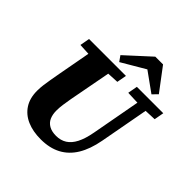

<svg xmlns="http://www.w3.org/2000/svg" viewBox="-232 -1043 1229 1229"><g transform="rotate(45 382.5 -428.5)"><path d="M218 -582 81 -589 93 -655H427L415 -589L276 -582ZM328 18Q257 18 204 -5Q151 -28 121.5 -73.5Q92 -119 92 -186Q92 -211 95.5 -238.5Q99 -266 104 -294L116 -362Q125 -411 134 -459.5Q143 -508 152 -557Q161 -606 169 -655H350L283 -300Q278 -271 273.5 -241Q269 -211 269 -183Q269 -148 280.5 -122Q292 -96 317.5 -81.5Q343 -67 382 -67Q423 -67 454 -86.5Q485 -106 506 -147Q527 -188 539 -253L613 -655H687L613 -254Q596 -163 559.5 -103Q523 -43 465.5 -12.5Q408 18 328 18ZM618 -585 514 -589 526 -655H765L753 -589L656 -585ZM543 -875 659 -721 626 -687 455 -810H543L334 -687L308 -724L473 -875Z"/></g></svg>

Font: Source Serif 4 ExtraBold
Style: Italic
Weight: 800
Italic angle: -12°
Designer: Frank Grießhammer
Foundry: Adobe Systems Incorporated
Version: Version 4.004;hotconv 1.0.116;makeotfexe 2.5.65601